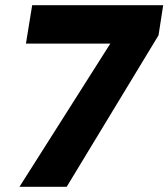

<svg xmlns="http://www.w3.org/2000/svg" viewBox="-20 -720 649 740"><path d="M55 0 409 -558 591 -584 237 0ZM80 -552 104 -700H609L591 -584L413 -552Z"/></svg>

Font: Figtree ExtraBold
Style: Italic
Weight: 800
Italic angle: -9.5°
Foundry: Erik Kennedy
Version: Version 2.001;gftools[0.9.30]